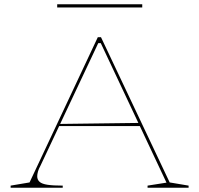

<svg xmlns="http://www.w3.org/2000/svg" viewBox="-20 -883 937 903"><path d="M30 0V-10L119 -25L440 -708H455L778 -25L867 -10V0H674V-10L763 -24L454 -680H442L170 -103Q162 -89 158.5 -76Q155 -63 155 -54Q155 -38 166 -28Q177 -18 203.5 -14Q230 -10 275 -10V0ZM251 -290V-300L642 -305V-290ZM249 -848V-863H649V-848Z"/></svg>

Font: Kalnia SemiExpanded Thin
Style: Regular
Weight: 250
Width: 6
Designer: Frida Medrano
Foundry: Frida Medrano
Version: Version 1.105